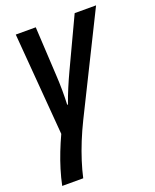

<svg xmlns="http://www.w3.org/2000/svg" viewBox="-145 -625 767 948"><g transform="rotate(-20 238.5 -150.5)"><path d="M15.1 240.2Q23.4 199.7 35.9 158.9Q48.3 118.2 64.2 77.6Q80.1 37.1 98.6 -2.9L55.2 -540.5H160.2L174.3 -280.3Q175.3 -263.2 176 -243.4Q176.8 -223.6 176.8 -203.6Q176.8 -183.6 176.5 -164.1Q176.3 -144.5 175.3 -127.9H179.2Q192.4 -165.5 209 -205.1Q225.6 -244.6 242.7 -280.8L364.7 -540.5H477.1L224.1 -30.3Q200.7 17.1 181.6 64.2Q162.6 111.3 148.4 155.8Q134.3 200.2 125.5 240.2Z"/></g></svg>

Font: Open Sans SemiCondensed SemiBold
Style: Italic
Weight: 600
Width: 4
Italic angle: -12°
Designer: Monotype Design Team
Foundry: Monotype Imaging Inc.
Version: Version 3.000